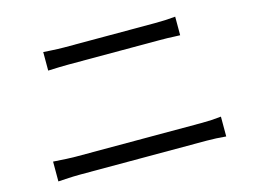

<svg xmlns="http://www.w3.org/2000/svg" viewBox="-82 -776 1142 857"><g transform="rotate(-15 488.5 -347.5)"><path d="M206.5 -632.7Q243.8 -630.4 269.7 -630.4H688.7Q741.9 -630.4 784.4 -634.8V-549Q773.7 -549.9 757.1 -549.9Q730.1 -551.6 688.7 -551.6H270Q233.9 -551.6 174.6 -549V-634.8Q187.6 -634 206.5 -632.7ZM191.9 -146H777.8Q822.8 -146 866.1 -151V-59.4Q819.2 -63.8 777.8 -63.8H191.9Q163.6 -63.8 124.4 -61.5L90.5 -59.4V-151Q161.7 -146 191.9 -146Z"/></g></svg>

Font: Min Sans VF VF
Style: Regular
Weight: 400
Designer: Jinseong-Kim, NotoSansCJK, Nunito
Foundry: Jinseong-Kim
Version: Version 1.420;Glyphs 3.1.2 (3151)